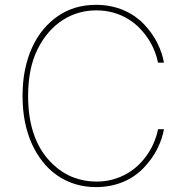

<svg xmlns="http://www.w3.org/2000/svg" viewBox="-20 -757 763 787"><path d="M72.4 0ZM373.6 9.9Q326.7 9.9 286.6 -2.8Q246.4 -15.6 213.2 -38.9Q180 -62.1 154.3 -95Q128.6 -127.8 110.4 -168Q72.4 -252.5 72.4 -363.6Q72.4 -422.2 82.7 -472.1Q93 -522 112 -563.2Q131 -604.4 157.5 -636.2Q183.9 -668 216.3 -690.3Q283.7 -737.2 373.6 -737.2Q405.5 -737.2 433.9 -731.4Q462.4 -725.5 486.9 -715Q511.4 -704.5 532.3 -690Q553.3 -675.4 570.3 -657.7Q605.8 -620 625.7 -579.2Q645.6 -538.4 652 -500H627.8Q623.6 -522.4 613.8 -547.2Q604 -572.1 588.8 -595.9Q573.5 -619.7 552.6 -641.3Q531.6 -663 504.8 -679.3Q478 -695.7 445.1 -705.1Q412.3 -714.5 373.6 -714.5Q338.1 -714.5 303.8 -704.9Q269.5 -695.3 238.5 -675.6Q207.4 -655.9 180.8 -625.9Q154.1 -595.9 133.9 -555Q95.2 -477.3 95.2 -363.6Q95.2 -177.6 198.9 -81.7Q236.5 -46.5 281.4 -29.7Q326.3 -12.8 373.6 -12.8Q411.2 -12.4 443.5 -21.7Q475.9 -30.9 502.7 -46.7Q529.5 -62.5 550.6 -83.6Q571.7 -104.8 587.4 -128.7Q603 -152.7 613.1 -177.9Q623.2 -203.1 627.8 -227.3H652Q645.6 -189.6 625.7 -148.8Q605.8 -108 570.3 -70.3Q553.3 -52.2 532.3 -37.5Q511.4 -22.7 486.9 -12.3Q462.4 -1.8 433.9 4.1Q405.5 9.9 373.6 9.9Z"/></svg>

Font: Linik Sans Thin
Style: Regular
Weight: 100
Designer: Fonts by Rasmus Andersson / Changes by Cristiano Sobral with parts from Marc Monis
Foundry: rsms
Version: Version 3.020; ttfautohint (v1.6)